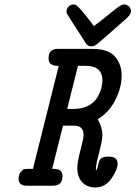

<svg xmlns="http://www.w3.org/2000/svg" viewBox="-20 -829 605 857"><path d="M63 -30.8Q64 -50.8 72.5 -61.3Q81.1 -71.8 87.6 -73.5Q94.2 -75.2 104 -75.2H127L242.2 -535.2H235.8Q196.8 -535.2 196.8 -568.8Q196.8 -610.8 236.8 -610.8H392.1Q463.9 -610.8 493.4 -576.4Q522.9 -542 522.9 -492.2Q522.9 -437 493.9 -381.1Q464.8 -325.2 416 -296.9Q437 -260.7 437 -226.1Q437 -203.1 422.6 -148.7Q408.2 -94.2 408.2 -76.2V-66.9Q415 -75.7 418.5 -94.2Q421.9 -112.8 430.9 -121.3Q439.9 -129.9 462.9 -129.9H465.8Q504.9 -129.9 504.9 -99.1Q504.9 -71.3 477.1 -31.7Q449.2 7.8 405.8 7.8Q369.6 7.8 347.4 -15.1Q325.2 -38.1 325.2 -80.1Q325.2 -106 339.1 -158.9Q353 -211.9 353 -225.1Q353 -268.1 312 -268.1H261.2L212.9 -75.2H220.2Q259.3 -75.2 258.8 -43Q258.8 0 215.8 0H100.1Q63 0 63 -30.8ZM276.9 -777.8Q276.9 -790 285.9 -799.6Q294.9 -809.1 308.1 -809.1Q314.9 -809.1 321 -805.4Q327.1 -801.8 346.2 -779.8Q365.2 -757.8 398.9 -712.9Q423.8 -730 455.8 -756.6Q487.8 -783.2 505.9 -796.1Q523.9 -809.1 534.2 -809.1Q546.4 -809.1 555.7 -800Q564.9 -791 564.9 -777.8Q564.9 -766.6 545.9 -748Q513.7 -720.2 470.2 -681.2Q420.4 -637.2 409.7 -629.6Q398.9 -622.1 389.2 -622.1Q383.3 -622.1 377.7 -624Q372.1 -626 367.9 -630.4Q363.8 -634.8 361.3 -637.9Q358.9 -641.1 355.5 -647.5Q352.1 -653.8 351.1 -654.8Q279.3 -765.6 277.8 -770Q276.9 -772.9 276.9 -777.8ZM279.8 -342.8H309.1Q348.1 -342.8 375.5 -357.9Q402.8 -373 415.5 -396Q428.2 -418.9 432.6 -437Q437 -455.1 437 -469.2Q437 -535.2 362.8 -535.2H328.1Z"/></svg>

Font: CMU Typewriter Text
Style: BoldItalic
Weight: 700
Italic angle: -14.04°
Version: Version 0.7.0